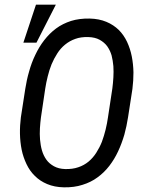

<svg xmlns="http://www.w3.org/2000/svg" viewBox="-20 -801 637 831"><path d="M221.7 -780.8H135.7L81.1 -616.2H137.7ZM534.2 -293.5 553.2 -416.5C556.2 -439.9 557.6 -463.9 557.6 -487.8C557.1 -511.7 554.7 -534.7 550.3 -557.1C545.9 -579.1 539.1 -600.1 529.8 -620.1C520.5 -639.6 508.8 -656.7 494.1 -671.4C479 -686 461.4 -697.8 440.4 -706.5C419.4 -715.3 395 -720.2 367.2 -720.7C338.4 -721.2 311.5 -717.8 287.6 -710.4C263.7 -702.6 241.7 -691.9 222.7 -677.7C203.6 -663.6 186.5 -646.5 171.4 -627C156.2 -607.4 143.6 -586.4 132.8 -563.5C121.6 -540.5 112.8 -516.6 106 -491.7C98.6 -466.8 93.3 -441.4 89.4 -416.5L70.3 -293C67.4 -269.5 65.9 -246.1 66.4 -222.2C66.9 -198.2 69.3 -175.3 73.7 -153.3C78.1 -131.3 85.4 -110.4 94.7 -90.8C104 -71.3 115.7 -54.2 130.9 -39.6C145.5 -24.9 163.1 -13.2 184.1 -4.4C205.1 4.4 229 9.3 256.8 9.8C286.1 10.3 313 6.8 336.9 -1C360.8 -8.3 382.8 -19 401.9 -33.2C420.9 -46.9 438 -63.5 453.1 -83C467.8 -102.1 480.5 -123 491.2 -146C502 -168.9 510.7 -192.9 518.1 -217.8C524.9 -242.7 530.3 -268.1 534.2 -293.5ZM466.3 -418.5 447.3 -293C444.8 -275.4 441.4 -257.8 437 -239.7C432.6 -221.7 427.2 -204.1 420.9 -187C414.1 -169.9 405.8 -154.3 396.5 -139.6C387.2 -125 376 -112.3 363.3 -101.6C350.1 -90.8 335.4 -82.5 318.8 -77.1C302.2 -71.3 283.2 -68.8 262.2 -69.3C242.7 -69.8 226.6 -74.2 213.4 -81.5C200.2 -88.9 189 -98.1 180.7 -109.9C172.4 -121.6 166 -134.8 161.6 -149.9C157.2 -165 154.8 -180.7 153.3 -196.8C151.9 -212.9 151.9 -229.5 152.8 -246.1C153.8 -262.2 155.3 -277.8 157.2 -292.5L175.8 -417.5C178.2 -434.6 182.1 -452.1 186.5 -470.2C190.9 -488.3 196.3 -505.4 203.1 -522.5C210 -539.1 218.3 -554.7 228 -569.8C237.3 -584.5 248.5 -597.2 261.7 -607.9C274.9 -618.7 289.6 -627 306.2 -632.8C322.3 -638.7 340.8 -641.1 361.8 -640.6C381.3 -640.1 397.9 -636.2 411.1 -628.9C424.3 -621.6 435.5 -612.3 443.8 -601.1C452.1 -589.4 458.5 -576.2 462.9 -561.5C466.8 -546.4 469.2 -530.8 470.7 -514.6C471.7 -498.5 471.7 -481.9 470.7 -465.8C469.7 -449.2 468.3 -433.6 466.3 -418.5Z"/></svg>

Font: Roboto Condensed
Style: Italic
Weight: 400
Designer: Google
Version: Version 1.000;PS 001.000;hotconv 1.0.88;makeotf.lib2.5.64775